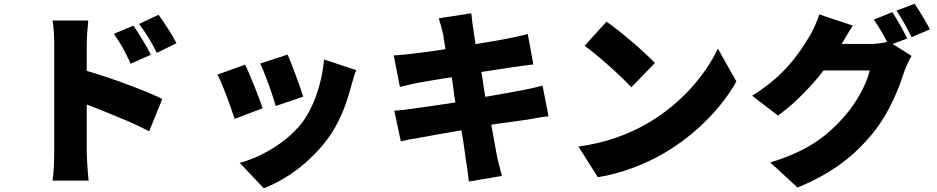

<svg xmlns="http://www.w3.org/2000/svg" viewBox="-20 -898 5010 1027"><path d="M924 -667C902 -711 859 -776 828 -819L724 -770C763 -717 784 -684 819 -615L924 -667ZM444 -85V-339C491 -321 545 -300 599 -277L609 -273L618 -269C629 -265 640 -260 652 -255L661 -251L671 -247C708 -230 745 -213 778 -196L848 -369C799 -393 718 -426 632 -457L622 -461C606 -466 590 -472 575 -477L564 -481C523 -495 482 -508 444 -519V-656C444 -704 449 -750 452 -788H261C268 -751 270 -700 270 -661V-85C270 -44 268 25 261 68H454C449 23 444 -58 444 -85ZM787 -605C765 -650 724 -716 694 -761L589 -717C628 -662 647 -626 679 -557L787 -605Z M1602 -381C1595 -404 1581 -445 1565 -487L1559 -503C1543 -545 1528 -586 1518 -606L1372 -558C1399 -502 1441 -381 1455 -331L1602 -381ZM1728 -149C1794 -235 1831 -336 1857 -432C1864 -456 1871 -484 1885 -523L1713 -580C1704 -456 1657 -319 1591 -236C1508 -131 1368 -54 1262 -27L1391 109C1511 63 1635 -27 1728 -149ZM1385 -319C1365 -377 1319 -496 1291 -552L1143 -499C1170 -451 1218 -316 1235 -262L1385 -319Z M2665 43C2662 34 2660 24 2657 14L2655 4C2651 -9 2648 -22 2645 -34L2643 -43C2641 -51 2639 -58 2638 -64C2631 -98 2622 -156 2608 -231C2690 -244 2756 -251 2800 -258C2811 -260 2823 -262 2835 -264L2845 -266C2870 -271 2896 -275 2914 -276L2882 -440C2858 -433 2824 -426 2792 -419L2781 -417C2778 -416 2774 -416 2771 -415C2729 -407 2659 -394 2576 -380C2567 -427 2563 -469 2555 -513C2630 -525 2687 -533 2725 -539C2757 -543 2807 -551 2833 -553L2803 -716C2775 -708 2725 -697 2692 -691C2660 -685 2601 -674 2524 -662C2517 -701 2514 -726 2512 -741C2507 -766 2504 -807 2501 -827L2327 -800C2335 -775 2343 -746 2350 -716C2353 -699 2356 -672 2363 -635C2281 -622 2221 -615 2188 -611C2163 -607 2134 -605 2106 -603L2096 -602C2093 -602 2089 -602 2086 -602L2119 -433C2147 -440 2172 -446 2197 -451L2206 -453C2211 -454 2216 -455 2221 -456C2248 -461 2313 -472 2396 -485C2399 -467 2402 -450 2404 -433L2406 -418L2407 -409C2409 -389 2412 -370 2416 -350C2322 -335 2249 -326 2205 -319C2171 -314 2117 -307 2089 -306L2124 -142C2147 -148 2188 -156 2234 -163C2275 -171 2353 -185 2448 -201C2462 -125 2468 -67 2473 -36C2479 -6 2483 34 2488 73L2665 43Z M3483 -561C3423 -625 3293 -735 3224 -782L3107 -653C3179 -602 3304 -489 3357 -431L3483 -561ZM3534 -80C3701 -178 3839 -320 3919 -462L3820 -638C3753 -497 3623 -342 3443 -238C3345 -181 3221 -134 3074 -114L3178 50C3304 30 3432 -20 3534 -80Z M4954 -741C4937 -775 4898 -841 4872 -878L4775 -841C4802 -803 4836 -740 4856 -699L4954 -741ZM4649 -186C4741 -299 4789 -430 4816 -513C4826 -543 4843 -577 4856 -599L4754 -663L4833 -692C4815 -728 4778 -796 4753 -833L4654 -793C4677 -760 4706 -713 4725 -674C4699 -667 4665 -663 4635 -663H4482C4497 -686 4519 -728 4542 -761L4362 -821C4351 -782 4324 -725 4306 -697C4253 -613 4180 -495 4003 -386L4141 -280C4206 -326 4266 -383 4321 -444L4328 -452C4332 -457 4337 -462 4341 -467L4347 -474C4349 -476 4350 -477 4351 -478L4357 -486C4367 -497 4376 -509 4385 -521H4632C4619 -456 4561 -347 4498 -277C4496 -274 4493 -271 4490 -268L4485 -262C4403 -173 4305 -91 4100 -29L4246 105C4434 28 4552 -67 4649 -186Z"/></svg>

Font: Glow Sans SC Normal Heavy
Style: Regular
Weight: 900
Designer: Ryoko NISHIZUKA (kana, bopomofo & ideographs); Paul D. Hunt (Latin, Greek & Cyrillic); Sandoll Communications, Soo-young
Version: Version 0.93